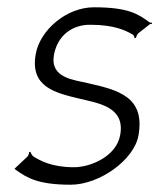

<svg xmlns="http://www.w3.org/2000/svg" viewBox="-20 -496 437 527"><path d="M20 -33 23 -30C54 -8 84 11 174 11C253 11 348 -57 360 -124C379 -230 305 -249 220 -268C184 -277 117 -281 128 -345C138 -400 180 -429 229 -428C294 -428 325 -412 343 -402C347 -400 350 -394 349 -391L353 -392C354 -395 356 -402 360 -405L392 -430C393 -431 395 -430 397 -430V-434C396 -434 394 -433 393 -434L390 -435C360 -457 333 -476 238 -476C161 -476 89 -412 78 -347C62 -257 132 -241 199 -225C247 -213 324 -204 310 -126C300 -67 229 -37 183 -37C120 -37 89 -56 71 -67C68 -70 64 -76 64 -79H60C60 -75 58 -68 54 -65Z"/></svg>

Font: Armata Saber
Style: RgIta
Weight: 400
Designer: Jasper
Foundry: Cannot Into Space Fonts
Version: Version 0.970